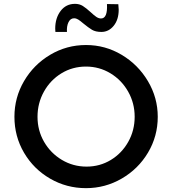

<svg xmlns="http://www.w3.org/2000/svg" viewBox="-20 -970 895 998"><path d="M427 -736Q527 -736 612.5 -685Q698 -634 749 -548Q800 -462 800 -363Q800 -262 749.5 -177Q699 -92 613 -42Q527 8 427 8Q326 8 240.5 -41.5Q155 -91 105 -176Q55 -261 55 -363Q55 -463 105 -548.5Q155 -634 240.5 -685Q326 -736 427 -736ZM430 -104Q499 -104 556 -138.5Q613 -173 646.5 -232.5Q680 -292 680 -363Q680 -434 646 -494Q612 -554 554 -589Q496 -624 427 -624Q357 -624 299.5 -589Q242 -554 208.5 -494Q175 -434 175 -363Q175 -292 209 -233Q243 -174 301.5 -139Q360 -104 430 -104ZM412 -849Q397 -862 386.5 -868.5Q376 -875 365 -875Q346 -875 336 -854.5Q326 -834 328 -804H268Q267 -810 267 -821Q267 -876 295 -913Q323 -950 370 -950Q393 -950 410.5 -939Q428 -928 452 -906Q469 -890 481 -882Q493 -874 505 -874Q540 -874 536 -949L595 -948Q597 -928 597 -920Q597 -868 571 -836Q545 -804 507 -804Q477 -804 458.5 -815Q440 -826 412 -849Z"/></svg>

Font: Josefin Sans SemiBold
Style: Regular
Weight: 600
Designer: Santiago Orozco
Foundry: Typemade
Version: Version 2.000